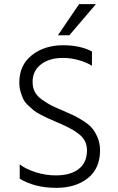

<svg xmlns="http://www.w3.org/2000/svg" viewBox="-20 -898 567 925"><path d="M462 -174Q462 -86 403 -39.5Q344 7 252 7Q148 7 75 -37V-106Q105 -83 152.5 -68Q200 -53 249 -53Q320 -53 359.5 -84Q399 -115 399 -173Q399 -217 369 -244.5Q339 -272 282 -297Q274 -301 247 -312.5Q220 -324 209 -329Q198 -334 175 -346Q152 -358 141.5 -367Q131 -376 115 -391Q99 -406 92 -421Q85 -436 79 -456.5Q73 -477 73 -500Q73 -585 134 -632.5Q195 -680 283 -680Q367 -680 423 -650V-581Q399 -597 360 -608Q321 -619 284 -619Q217 -619 177 -587.5Q137 -556 137 -504Q137 -477 147.5 -456Q158 -435 183 -417.5Q208 -400 226.5 -390.5Q245 -381 283 -365Q318 -350 336 -341.5Q354 -333 382 -315Q410 -297 424.5 -279.5Q439 -262 450.5 -234.5Q462 -207 462 -174ZM314 -728H259L361 -878H442Z"/></svg>

Font: Hind Madurai Light
Style: Regular
Weight: 300
Designer: Jyotish Sonowal
Foundry: Indian Type Foundry
Version: Version 1.001;PS 1.0;hotconv 1.0.86;makeotf.lib2.5.63406; tt